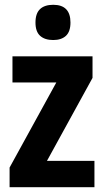

<svg xmlns="http://www.w3.org/2000/svg" viewBox="-20 -781 435 801"><path d="M374 0H20V-82L215 -437H32V-546H366V-456L176 -110H374ZM202 -761Q274 -761 274 -687Q274 -649 255 -631.5Q236 -614 202 -614Q167 -614 147.5 -631.5Q128 -649 128 -687Q128 -725 147 -743Q166 -761 202 -761Z"/></svg>

Font: Noto Sans Gurmukhi UI Condensed
Style: Bold
Weight: 700
Width: 3
Designer: Jelle Bosma - Monotype Design Team
Foundry: Monotype Imaging Inc.
Version: Version 2.004; ttfautohint (v1.8.4.7-5d5b)